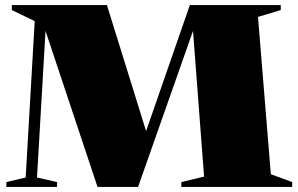

<svg xmlns="http://www.w3.org/2000/svg" viewBox="-20 -735 1171 755"><path d="M1045 -50 1129 -19V0H693V-19L782.5 -40.5L739 -613.5L523 0H363.5L159 -613.5L125.5 -37L204.5 -19V0H5V-19L81 -37L116.5 -652L26.5 -695.5V-715H400.5L554.5 -219.5L726.5 -715H1084V-695.5L994.5 -668.5Z"/></svg>

Font: Newsreader 72pt ExtraBold
Style: Regular
Weight: 800
Designer: Hugues Gentile
Foundry: Production Type
Version: Version 1.003; ttfautohint (v1.8.3)